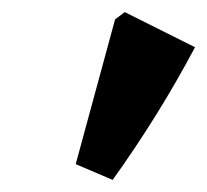

<svg xmlns="http://www.w3.org/2000/svg" viewBox="-20 -832 342 317"><path d="M166 -535 105 -561 170 -800 186 -812 302 -754Q242 -641 166 -535Z"/></svg>

Font: Piazzolla ExtraBold
Style: Italic
Weight: 800
Italic angle: -11.3°
Designer: Juan Pablo del Peral
Foundry: Huerta Tipografica
Version: Version 1.330